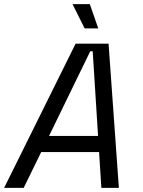

<svg xmlns="http://www.w3.org/2000/svg" viewBox="-62 -912 694 932"><path d="M-42 0 305 -700H465L515 0H430L419 -174H138L53 0ZM176 -252H414L388 -663H376ZM349 -774 290 -892H374L415 -774Z"/></svg>

Font: Space Mono
Style: Italic
Weight: 400
Italic angle: -12°
Monospace: yes
Designer: Colophon Foundry + Benjamin Critton
Foundry: Colophon Foundry & Benjamin Critton
Version: Version 1.003; ttfautohint (v1.8.4.7-5d5b)